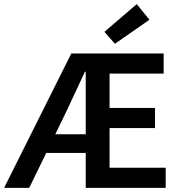

<svg xmlns="http://www.w3.org/2000/svg" viewBox="-23 -914 877 934"><path d="M297 -366 246 -261H394V-565H390Q366 -514 343 -464Q320 -414 297 -366ZM-3 0 324 -654H773V-556H510V-389H731V-291H510V-98H783V0H394V-170H202L119 0ZM536 -701 485 -759 642 -894 704 -818Z"/></svg>

Font: TT Toshiba Sans Medium
Style: Regular
Weight: 500
Designer: Paul D. Hunt
Foundry: Toshiba Corporation
Version: Version 2.020;PS 2.000;hotconv 1.0.86;makeotf.lib2.5.63406